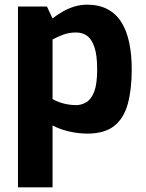

<svg xmlns="http://www.w3.org/2000/svg" viewBox="-20 -565 625 822"><path d="M57 237V-537H181L205 -486Q224 -501 247 -514.5Q270 -528 297 -536.5Q324 -545 354 -545Q403 -545 439.5 -526Q476 -507 499 -471Q522 -435 533 -383.5Q544 -332 544 -268Q544 -182 527 -120Q510 -58 468.5 -25.5Q427 7 354 7Q316 7 276.5 -2Q237 -11 205 -28V237ZM306 -115Q329 -115 350 -127.5Q371 -140 383.5 -173Q396 -206 396 -268Q396 -328 384.5 -362.5Q373 -397 353 -411.5Q333 -426 306 -426Q275 -426 249 -416Q223 -406 205 -396V-141Q225 -129 252 -122Q279 -115 306 -115Z"/></svg>

Font: Exo Thin
Style: Bold
Weight: 700
Version: Version 2.000